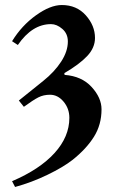

<svg xmlns="http://www.w3.org/2000/svg" viewBox="-20 -506 470 764"><path d="M28 215 40 238C84 226 127 209.8 169 189.5C211 169.2 244.3 149.3 269 130C305.7 100.7 334 70 354 38C374 6 384 -30.3 384 -71C384 -101.7 370.8 -131.3 344.5 -160C318.2 -188.7 282.3 -204.7 237 -208L236 -215C276 -238.3 306.3 -261 327 -283C347.7 -305 358 -329 358 -355C358 -387.7 345.8 -417.7 321.5 -445C297.2 -472.3 265.3 -486 226 -486C195.3 -486 161 -472.3 123 -445C85 -417.7 53.3 -383.3 28 -342L51 -327C89 -382.3 133 -410 183 -410C198.3 -410 213.3 -403.7 228 -391C242.7 -378.3 250 -361.7 250 -341C250 -315 241.2 -288.3 223.5 -261C205.8 -233.7 182 -208 152 -184L55 -106L75 -81C99.7 -99 118.8 -111.5 132.5 -118.5C146.2 -125.5 161.7 -129 179 -129C199.7 -129 217.7 -119.8 233 -101.5C248.3 -83.2 256 -61.7 256 -37C256 13 236.3 59.7 197 103C157.7 146.3 101.3 183.7 28 215Z"/></svg>

Font: Km Standard TT
Style: Bold
Weight: 700
Designer: Alexey Kryukov <alexios@thessalonica.org.ru>
Version: Version 2.0.2